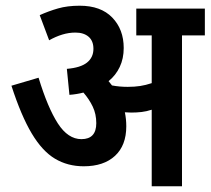

<svg xmlns="http://www.w3.org/2000/svg" viewBox="-20 -652 737 672"><path d="M422 -210Q422 -143 382.5 -106.5Q343 -70 273 -70Q217 -70 172.5 -96.5Q128 -123 91 -185Q54 -247 20 -352L115 -380Q147 -275 182.5 -220Q218 -165 265 -165Q317 -165 317 -221Q317 -253 304.5 -279Q292 -305 272 -328Q249 -322 223 -320L214 -411Q262 -415 284.5 -433Q307 -451 307 -481Q307 -509 290 -523.5Q273 -538 244 -538Q221 -538 198 -531Q175 -524 152 -511L119 -599Q150 -613 183 -622.5Q216 -632 259 -632Q333 -632 373 -590.5Q413 -549 413 -484Q413 -447 399 -417.5Q385 -388 360 -368Q366 -361 372 -353Q398 -348 427 -348Q451 -348 470.5 -351Q490 -354 511 -361V-528H457V-622H697V-528H617V0H511V-268Q493 -262 475.5 -260Q458 -258 439 -258Q429 -258 417 -259Q422 -235 422 -210Z"/></svg>

Font: Noto Sans Condensed SemiBold
Style: Italic
Weight: 600
Width: 3
Italic angle: -12°
Designer: Monotype Design Team
Foundry: Monotype Imaging Inc.
Version: Version 2.013; ttfautohint (v1.8.4.7-5d5b)